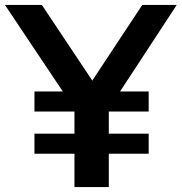

<svg xmlns="http://www.w3.org/2000/svg" viewBox="-35 -760 738 780"><path d="M267.5 0V-373.5L296 -275L-15 -740H135L361 -401H319L543 -740H683L378.5 -275L407 -372V0ZM105 -135.5V-217H569V-135.5ZM105 -307V-388.5H569V-307Z"/></svg>

Font: Encode Sans SemiExpanded SemiBold
Style: Regular
Weight: 600
Width: 6
Designer: Multiple Designers
Foundry: Impallari Type
Version: Version 3.002